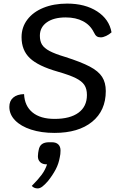

<svg xmlns="http://www.w3.org/2000/svg" viewBox="-20 -730 682 1069"><path d="M32 -135Q32 -168 53.5 -186.5Q75 -205 114 -206Q117 -140 161 -104Q205 -68 284 -68Q370 -68 417 -102.5Q464 -137 464 -201Q464 -235 450 -256.5Q436 -278 402 -295Q368 -312 302 -331Q193 -362 146.5 -406Q100 -450 100 -523Q100 -578 132 -620.5Q164 -663 221.5 -686.5Q279 -710 354 -710Q454 -710 521 -666.5Q588 -623 601 -550Q588 -538 571 -530Q554 -522 541 -522Q527 -522 518.5 -528Q510 -534 502 -551Q482 -591 442 -612Q402 -633 346 -633Q279 -633 240.5 -605.5Q202 -578 202 -531Q202 -501 214 -481.5Q226 -462 256 -446Q286 -430 343 -413Q431 -385 479.5 -359.5Q528 -334 548.5 -302Q569 -270 569 -223Q569 -114 493 -52Q417 10 283 10Q210 10 153 -8.5Q96 -27 64 -60Q32 -93 32 -135ZM317 108Q317 129 313 145Q307 181 290.5 212.5Q274 244 248 277Q229 299 215.5 309Q202 319 190 319Q169 319 157 305Q192 270 212 243Q232 216 242 185H239Q217 185 204 173Q191 161 191 140Q191 130 192.5 121Q194 112 195 107Q199 83 213.5 72.5Q228 62 253 62H269Q292 62 304.5 74Q317 86 317 108Z"/></svg>

Font: Krub Medium
Style: Italic
Weight: 500
Italic angle: -8°
Designer: Ekaluck Peanpanawate
Foundry: Cadson Demak Co.,Ltd.
Version: Version 1.000; ttfautohint (v1.6)